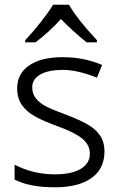

<svg xmlns="http://www.w3.org/2000/svg" viewBox="-20 -786 511 816"><path d="M87 -615Q120 -650 153.5 -692.5Q187 -735 206 -766H273Q309 -704 392 -615V-606H348Q283 -659 239 -705Q190 -651 131 -606H87ZM42 -23V-86Q122 -45 213 -45Q285 -45 323.5 -68.5Q362 -92 362 -133Q362 -170 330 -196.5Q298 -223 226 -249Q165 -271 128.5 -291.5Q92 -312 72.5 -340.5Q53 -369 53 -411Q53 -473 104 -508Q155 -543 247 -543Q336 -543 414 -510L392 -456Q309 -489 247 -489Q186 -489 151.5 -469.5Q117 -450 117 -415Q117 -386 134 -366Q151 -346 179 -332Q207 -318 257 -300Q315 -278 350 -258.5Q385 -239 404.5 -211Q424 -183 424 -142Q424 -69 369 -29.5Q314 10 213 10Q105 10 42 -23Z"/></svg>

Font: OpenSansMMV
Style: Light
Weight: 300
Foundry: Ascender Corporation
Version: Version 4.001